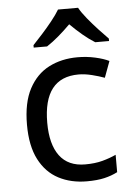

<svg xmlns="http://www.w3.org/2000/svg" viewBox="-55 -807 589 858"><g transform="rotate(-5 240.0 -378.0)"><path d="M300 10Q229 10 173.5 -19Q118 -48 86.5 -109Q55 -170 55 -265Q55 -364 88 -426Q121 -488 177.5 -517Q234 -546 306 -546Q347 -546 385 -537.5Q423 -529 447 -517L420 -444Q396 -453 364 -461Q332 -469 304 -469Q146 -469 146 -266Q146 -169 184.5 -117.5Q223 -66 299 -66Q343 -66 376.5 -75Q410 -84 438 -97V-19Q411 -5 378.5 2.5Q346 10 300 10ZM328 -766Q340 -744 362.5 -716.5Q385 -689 409.5 -662.5Q434 -636 453 -617V-606H391Q365 -622 337 -645.5Q309 -669 282 -696Q255 -669 228 -646Q201 -623 175 -606H115V-617Q134 -637 157.5 -663Q181 -689 203 -716.5Q225 -744 238 -766Z"/></g></svg>

Font: RS Noto Sans
Style: Regular
Weight: 400
Designer: Monotype Design Team
Foundry: Monotype Imaging Inc.
Version: Version 3.10